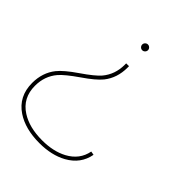

<svg xmlns="http://www.w3.org/2000/svg" viewBox="-206 -611 936 936"><g transform="rotate(45 261.5 -143.0)"><path d="M249.5 -466.3Q243.7 -472.2 243.7 -480.5Q243.7 -488.3 249.5 -494.1Q255.4 -500 263.2 -500Q271.5 -500 277.3 -494.1Q283.2 -488.3 283.2 -480.5Q283.2 -472.2 277.3 -466.3Q271.5 -460.4 263.2 -460.4Q255.4 -460.4 249.5 -466.3ZM272.9 -350.1Q272.9 -278.8 232.9 -228.5Q208 -197.8 144.5 -154.3Q79.6 -109.4 56.2 -82Q16.1 -34.7 16.1 31.7Q16.1 115.7 83.5 158.7Q140.1 195.3 229 195.3Q305.2 195.3 359.4 166.5Q424.3 131.8 437 64.5L456.1 67.9Q442.4 142.6 372.1 181.6Q312.5 214.4 229 214.4Q131.8 214.4 69.3 172.9Q-3.4 124.5 -3.4 31.7Q-3.4 -39.1 36.6 -89.4Q61.5 -120.6 125 -164.1Q189.9 -208.5 213.4 -235.8Q253.4 -283.7 253.4 -350.1V-359.9H272.9Z"/></g></svg>

Font: Fortheenas_01
Style: Regular
Weight: 100
Designer: Situjuh Nazara
Version: Version 1.10 September 8, 2014